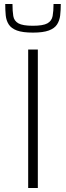

<svg xmlns="http://www.w3.org/2000/svg" viewBox="-20 -934 329 954"><path d="M120 0V-688H168V0ZM144 -772Q92 -772 64 -782.5Q36 -793 23.5 -812.5Q11 -832 8.5 -857.5Q6 -883 6 -914H42Q42 -879 46 -854.5Q50 -830 71.5 -818Q93 -806 143 -806Q194 -806 215.5 -818Q237 -830 241.5 -854.5Q246 -879 246 -914H282Q282 -883 279 -857.5Q276 -832 263.5 -812.5Q251 -793 222.5 -782.5Q194 -772 144 -772Z"/></svg>

Font: Saira SemiExpanded ExtraLight
Style: Regular
Weight: 250
Width: 6
Designer: Hector Gatti with collaboration of the Omnibus-Type team
Foundry: Omnibus-Type
Version: Version 1.101